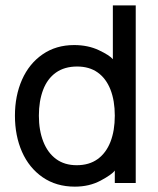

<svg xmlns="http://www.w3.org/2000/svg" viewBox="-20 -678 593 721"><path d="M261.2 22.9Q191.4 22.9 140.4 -12.2Q89.4 -47.4 62.7 -107.7Q36.1 -168 36.1 -243.7Q36.1 -318.4 62.7 -378.7Q89.4 -439 139.9 -473.9Q190.4 -508.8 258.3 -508.8Q310.5 -508.8 351.3 -489.5Q392.1 -470.2 403.8 -455.6V-657.7H489.7V9.3H411.1V-37.6Q400.4 -22.5 357.9 0.2Q315.4 22.9 261.2 22.9ZM268.1 -57.6Q314.9 -57.6 346.7 -80.6Q378.4 -103.5 394.8 -145.5Q411.1 -187.5 411.1 -243.7Q411.1 -299.8 394.8 -341.6Q378.4 -383.3 346.9 -405.8Q315.4 -428.2 269.5 -428.2Q222.2 -428.2 189.9 -405.3Q157.7 -382.3 141.8 -340.3Q126 -298.3 126 -243.7Q126 -188.5 142.6 -146.2Q159.2 -104 190.7 -80.8Q222.2 -57.6 268.1 -57.6Z"/></svg>

Font: Potro Sans Bangla SemiBold
Style: Regular
Weight: 600
Designer: Jayed Ahsan Saad
Foundry: Codepotro
Version: Potro Sans Bangla;Version 0.996;CodepotroFonts;